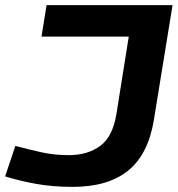

<svg xmlns="http://www.w3.org/2000/svg" viewBox="-40 -720 697 750"><path d="M-20 -31 20 -150Q73 -136 122.5 -125Q172 -114 229 -114Q303 -114 352 -150.5Q401 -187 415 -276L463 -577H122L142 -700H634L561 -251Q539 -117 460.5 -53.5Q382 10 244 10Q167 10 102.5 -1.5Q38 -13 -20 -31Z"/></svg>

Font: Georama Extended SemiBold
Style: Italic
Weight: 600
Width: 7
Italic angle: -9°
Designer: Jean-Baptiste Levee
Foundry: Production Type
Version: Version 1.000